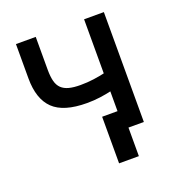

<svg xmlns="http://www.w3.org/2000/svg" viewBox="-118 -596 755 821"><g transform="rotate(-20 260.0 -185.0)"><path d="M245 -159Q139 -159 92 -204.5Q45 -250 45 -344V-500H135V-350Q135 -319 140.5 -298Q146 -277 159 -264.5Q172 -252 193 -246.5Q214 -241 245 -241Q277 -241 305.5 -245Q334 -249 355 -254V-500H445V0H375V130H285V-82H355V-172Q334 -167 305.5 -163Q277 -159 245 -159Z"/></g></svg>

Font: PT Root UI Medium
Style: Regular
Weight: 500
Designer: Vitaly Kuzmin
Foundry: ParaType Ltd.
Version: Version 2.001G